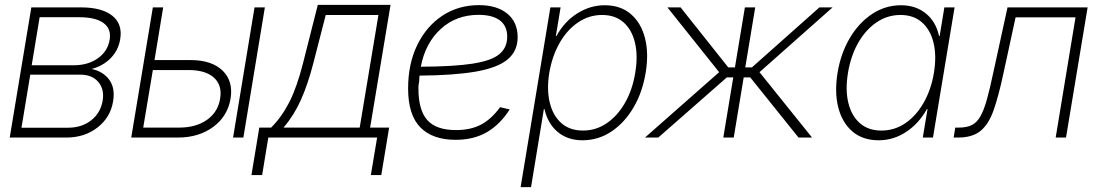

<svg xmlns="http://www.w3.org/2000/svg" viewBox="-20 -566 4517 790"><path d="M20 0 108.9 -535.6H313Q398.9 -535.6 441.9 -501.5Q484.9 -467.3 474.6 -404.8Q466.8 -358.4 435.1 -326.4Q403.3 -294.4 356.9 -282.2Q403.8 -272.5 429.2 -238.3Q454.6 -204.1 445.3 -148.9Q434.6 -83 381.3 -41.5Q328.1 0 252.9 0ZM68.4 -40.5H259.8Q316.4 -40.5 355 -70.8Q393.6 -101.1 402.3 -151.4Q410.2 -198.7 384.5 -228.8Q358.9 -258.8 310.1 -258.8H104.5ZM110.4 -297.4H282.2Q342.3 -297.4 382.8 -326.2Q423.3 -355 431.2 -402.8Q438.5 -447.3 406 -471.2Q373.5 -495.1 306.2 -495.1H143.1Z M615.7 -318.8H764.2Q851.1 -318.8 895.8 -275.6Q940.4 -232.4 928.7 -160.2Q916.5 -87.4 857.2 -43.7Q797.9 0 711.4 0H520L608.9 -535.6H651.4ZM608.9 -277.8 569.3 -41H717.3Q786.6 -41 831.8 -73Q877 -105 885.7 -160.2Q895 -214.8 860.4 -246.3Q825.7 -277.8 756.3 -277.8ZM939 0 1027.3 -535.6H1069.8L981.4 0Z M1014.6 154.3 1046.9 -41H1095.7Q1140.1 -85.9 1170.9 -146.7Q1201.7 -207.5 1226.6 -305.2L1287.6 -545.9H1586.9L1502.9 -41H1581.1L1548.8 154.3H1505.9L1531.7 0H1084L1058.6 154.3ZM1146.5 -41H1460L1537.1 -504.4H1320.3L1269 -305.2Q1246.6 -218.3 1217.8 -154.3Q1189 -90.3 1146.5 -41Z M1855 9.3Q1759.8 9.3 1709.5 -42Q1659.2 -93.3 1659.2 -202.1Q1659.2 -303.2 1696.8 -380.6Q1734.4 -458 1800.3 -501.5Q1866.2 -544.9 1950.7 -544.9Q2024.4 -544.9 2067.1 -510Q2109.9 -475.1 2109.9 -412.6Q2109.9 -356 2068.6 -321.5Q2027.3 -287.1 1938.2 -271.5Q1849.1 -255.9 1706.1 -254.9Q1705.1 -243.2 1704.6 -231Q1702.1 -215.8 1701.7 -211.4Q1701.2 -207 1701.7 -204.1Q1701.7 -202.6 1701.7 -201.2Q1701.7 -113.3 1738 -72Q1774.4 -30.8 1856.4 -30.8Q1917 -30.8 1960 -53.7Q2002.9 -76.7 2037.6 -125L2077.1 -115.7Q2038.1 -54.2 1983.9 -22.5Q1929.7 9.3 1855 9.3ZM1711.4 -291.5Q1846.2 -292 1923.8 -304Q2001.5 -315.9 2034.2 -342.8Q2066.9 -369.6 2066.9 -415Q2066.9 -459.5 2036.6 -482.2Q2006.3 -504.9 1949.2 -504.9Q1856.9 -504.9 1793.5 -446.8Q1730 -388.7 1711.4 -291.5Z M2122.1 204.1 2244.6 -535.6H2286.6L2267.1 -417.5H2269.5Q2301.8 -477.1 2355 -510.7Q2408.2 -544.4 2468.3 -544.4Q2533.2 -544.4 2575.4 -508.3Q2617.7 -472.2 2633.8 -409.4Q2649.9 -346.7 2636.7 -267.1Q2623.5 -186.5 2586.7 -123.8Q2549.8 -61 2495.8 -24.9Q2441.9 11.2 2376.5 11.2Q2315.9 11.2 2274.9 -22.9Q2233.9 -57.1 2220.2 -117.2H2217.8L2165 204.1ZM2378.9 -28.8Q2432.1 -28.8 2476.6 -59.1Q2521 -89.4 2551.8 -143.1Q2582.5 -196.8 2593.8 -267.1Q2605.5 -337.4 2592.5 -390.9Q2579.6 -444.3 2545.2 -474.4Q2510.7 -504.4 2457.5 -504.4Q2403.3 -504.4 2358.2 -473.6Q2313 -442.9 2282.5 -389.2Q2252 -335.4 2240.2 -267.1Q2229 -198.2 2241.9 -144.3Q2254.9 -90.3 2289.6 -59.6Q2324.2 -28.8 2378.9 -28.8Z M2633.8 0 2939 -269 2726.1 -535.6H2780.3L2976.6 -288.6H3003.9L3044.9 -535.6H3087.4L3046.4 -288.6H3073.7L3351.6 -535.6H3405.8L3105 -269L3321.3 0H3265.6L3066.9 -247.6H3040L2999 0H2956.1L2997.1 -247.6H2970.7L2688.5 0Z M3595.7 11.2Q3529.8 11.2 3487.5 -24.9Q3445.3 -61 3429.2 -123.8Q3413.1 -186.5 3426.3 -267.1Q3439.5 -346.7 3476.6 -409.4Q3513.7 -472.2 3568.1 -508.3Q3622.6 -544.4 3687.5 -544.4Q3747.6 -544.4 3789.3 -510.7Q3831.1 -477.1 3843.8 -417.5H3846.2L3865.7 -535.6H3907.7L3818.8 0H3776.9L3796.4 -117.2H3793.9Q3760.3 -57.1 3708 -22.9Q3655.8 11.2 3595.7 11.2ZM3606.4 -28.8Q3661.1 -28.8 3705.8 -59.6Q3750.5 -90.3 3781 -144.3Q3811.5 -198.2 3822.8 -267.1Q3834 -335.4 3821.3 -389.2Q3808.6 -442.9 3773.9 -473.6Q3739.3 -504.4 3685.1 -504.4Q3631.8 -504.4 3587.2 -474.4Q3542.5 -444.3 3511.7 -390.9Q3481 -337.4 3469.2 -267.1Q3457.5 -196.8 3470.5 -143.1Q3483.4 -89.4 3518.1 -59.1Q3552.7 -28.8 3606.4 -28.8Z M3903.8 0 3910.6 -41H3925.3Q3957.5 -41 3978.3 -51.3Q3999 -61.5 4013.7 -86.9Q4028.3 -112.3 4040.8 -157.2Q4053.2 -202.1 4067.9 -271.5L4125.5 -535.6H4455.1L4366.2 0H4323.7L4405.3 -494.6H4158.7L4107.9 -260.3Q4088.4 -169.4 4068.1 -112.1Q4047.9 -54.7 4014.4 -27.3Q3981 0 3921.4 0Z"/></svg>

Font: Inter Display Extra Light
Style: Italic
Weight: 200
Italic angle: -9.39999°
Designer: Rasmus Andersson
Foundry: rsms
Version: Version 4.000;git-4fc901f